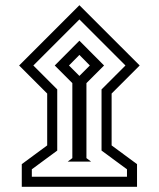

<svg xmlns="http://www.w3.org/2000/svg" viewBox="-20 -654 616 745"><path d="M54.2 -399.9 288.1 -633.8 522 -399.9 413.1 -291V-89.8L511.7 -17.1V70.8H64.5V-17.1L163.1 -89.8V-291ZM109.4 -399.9 202.1 -307.1V-69.8L103.5 2.9V31.7H472.7V2.9L374 -69.8V-307.1L466.8 -399.9L288.1 -578.6ZM242.7 -26.9 260.7 -40.5V-331.5L192.4 -399.9L288.1 -496.1L383.8 -399.9L315.4 -331.5V-40.5L333.5 -26.9ZM247.6 -399.9 288.1 -359.4 328.6 -399.9 288.1 -440.9Z"/></svg>

Font: Vazir Black FD-WOL
Style: Black-FD-WOL
Weight: 900
Designer: Saber Rastikerdar
Foundry: Saber Rastikerdar
Version: Version 30.0.0